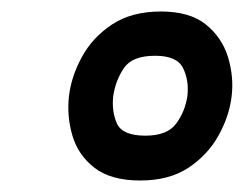

<svg xmlns="http://www.w3.org/2000/svg" viewBox="-20 -730 425 334"><path d="M224 -416Q173 -416 144.5 -438Q116 -460 106 -494Q96 -528 100 -563Q104 -597 122.5 -631Q141 -665 175 -687.5Q209 -710 260 -710Q310 -710 338 -687.5Q366 -665 376.5 -631Q387 -597 383 -563Q379 -528 360 -494Q341 -460 307.5 -438Q274 -416 224 -416ZM233 -494Q271 -494 286.5 -515Q302 -536 306 -563Q309 -590 298.5 -611.5Q288 -633 250 -633Q210 -633 195.5 -611.5Q181 -590 177 -563Q174 -536 183.5 -515Q193 -494 233 -494Z"/></svg>

Font: Haskoy Medium
Style: Italic
Weight: 500
Designer: Ertekin Erdin
Foundry: Ertekin Erdin
Version: Version 2.000; ttfautohint (v1.8.4.7-5d5b)